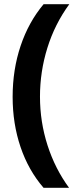

<svg xmlns="http://www.w3.org/2000/svg" viewBox="-20 -734 379 912"><path d="M40 -273.9Q40 -403.3 77.9 -516.1Q115.7 -628.9 187 -713.9H309.1Q240.2 -619.6 205.1 -506.8Q169.9 -394 169.9 -274.9Q169.9 -155.3 205.8 -43.7Q241.7 67.9 308.1 158.2H187Q115.2 75.2 77.6 -35.6Q40 -146.5 40 -273.9Z"/></svg>

Font: Sahel FD
Style: Bold-FD
Weight: 700
Foundry: Saber Rastikerdar (saber.rastikerdar@gmail.com)
Version: Version 3.3.0